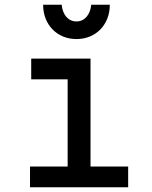

<svg xmlns="http://www.w3.org/2000/svg" viewBox="-20 -786 640 806"><path d="M106 0H518V-87H360V-540H111V-453H264V-87H106ZM239 -766H161C161 -682 220 -622 301 -622C382 -622 441 -682 441 -766H363C359 -724 335 -696 301 -696C267 -696 243 -723 239 -766Z"/></svg>

Font: CommitMono
Style: 500Regular
Weight: 500
Monospace: yes
Designer: Eigil Nikolajsen
Foundry: Eigil Nikolajsen
Version: Version 1.143